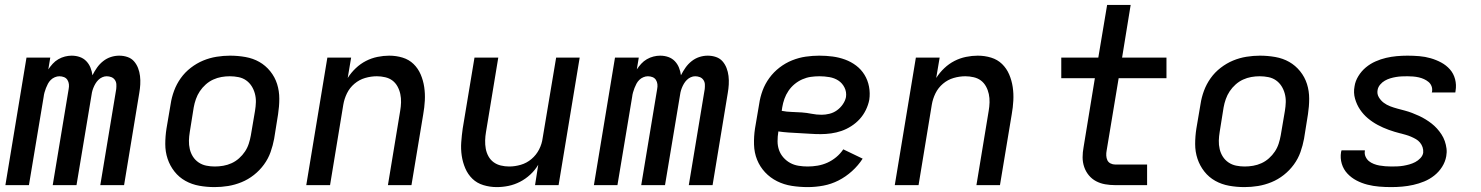

<svg xmlns="http://www.w3.org/2000/svg" viewBox="-20 -755 6040 783"><path d="M2 0 88 -520H185L177 -472Q185 -484 195 -495Q205 -506 218 -513.5Q231 -521 245 -524.5Q259 -528 272 -528Q272 -528 272 -528Q272 -528 272 -528Q290 -528 305.5 -522.5Q321 -517 332 -505.5Q343 -494 349 -479Q355 -464 357 -448Q365 -464 375.5 -479Q386 -494 400.5 -505.5Q415 -517 432 -522.5Q449 -528 466 -528Q466 -528 466 -528Q466 -528 466 -528Q484 -528 500 -522.5Q516 -517 526.5 -505Q537 -493 543 -477.5Q549 -462 551 -445Q553 -428 552 -410.5Q551 -393 548 -376L486 0H389L454 -392Q455 -402 454.5 -411.5Q454 -421 448.5 -429Q443 -437 434 -440.5Q425 -444 415 -444Q406 -444 397 -440Q388 -436 381 -429Q374 -422 369 -413.5Q364 -405 360.5 -396Q357 -387 355 -378Q353 -369 352 -360L292 0H195L260 -392Q262 -402 261 -411.5Q260 -421 255 -429Q250 -437 241 -440.5Q232 -444 222 -444Q213 -444 203.5 -440Q194 -436 187 -429Q180 -422 175.5 -413.5Q171 -405 167.5 -396Q164 -387 161.5 -378Q159 -369 158 -360L98 0Z M855 8Q823 8 792.5 2.5Q762 -3 736 -17.5Q710 -32 691.5 -55.5Q673 -79 663.5 -107.5Q654 -136 654 -167.5Q654 -199 659 -231L676 -331Q680 -358 690 -385Q700 -412 717 -436Q734 -460 758 -478.5Q782 -497 808.5 -508Q835 -519 863 -523.5Q891 -528 918 -528Q950 -528 981 -522.5Q1012 -517 1037.5 -502.5Q1063 -488 1082 -464.5Q1101 -441 1110 -412.5Q1119 -384 1119 -352.5Q1119 -321 1114 -289L1098 -189Q1093 -162 1083.5 -135Q1074 -108 1056.5 -84Q1039 -60 1015.5 -41.5Q992 -23 965 -12Q938 -1 910.5 3.5Q883 8 855 8ZM856 -76Q873 -76 890.5 -79Q908 -82 924.5 -89.5Q941 -97 955 -109.5Q969 -122 979 -137Q989 -152 994.5 -169Q1000 -186 1003 -203L1020 -303Q1023 -321 1023.5 -338.5Q1024 -356 1019.5 -373Q1015 -390 1006 -404Q997 -418 983.5 -427.5Q970 -437 952.5 -440.5Q935 -444 917 -444Q900 -444 883 -441Q866 -438 849.5 -430.5Q833 -423 819 -410.5Q805 -398 795 -383Q785 -368 779 -351Q773 -334 770 -317L754 -217Q751 -199 750.5 -181.5Q750 -164 754 -147Q758 -130 767 -116Q776 -102 790 -92.5Q804 -83 821 -79.5Q838 -76 856 -76Z M1229 0 1315 -520H1412L1398 -437Q1412 -459 1431 -477Q1450 -495 1472.5 -506.5Q1495 -518 1519.5 -523Q1544 -528 1567 -528Q1596 -528 1622 -520Q1648 -512 1666.5 -494Q1685 -476 1695.5 -451.5Q1706 -427 1710 -400Q1714 -373 1712.5 -345Q1711 -317 1706 -289L1658 0H1562L1612 -303Q1615 -320 1615.5 -337.5Q1616 -355 1612.5 -371.5Q1609 -388 1601 -402.5Q1593 -417 1580.5 -426.5Q1568 -436 1551 -440Q1534 -444 1517 -444Q1493 -444 1469 -437Q1445 -430 1425.5 -413.5Q1406 -397 1395 -374.5Q1384 -352 1380 -328L1326 0Z M2006 8Q1978 8 1951.5 0Q1925 -8 1906.5 -26Q1888 -44 1877.5 -68.5Q1867 -93 1863 -120Q1859 -147 1861 -175Q1863 -203 1867 -231L1915 -520H2012L1962 -217Q1959 -200 1958.5 -182.5Q1958 -165 1961 -148.5Q1964 -132 1972 -117.5Q1980 -103 1993 -93.5Q2006 -84 2022.5 -80Q2039 -76 2057 -76Q2080 -76 2104 -83Q2128 -90 2147.5 -106.5Q2167 -123 2178.5 -145.5Q2190 -168 2193 -192L2248 -520H2344L2258 0H2162L2175 -83Q2162 -61 2142.5 -43Q2123 -25 2100.5 -13.5Q2078 -2 2054 3Q2030 8 2006 8Z M2402 0 2488 -520H2585L2577 -472Q2585 -484 2595 -495Q2605 -506 2618 -513.5Q2631 -521 2645 -524.5Q2659 -528 2672 -528Q2672 -528 2672 -528Q2672 -528 2672 -528Q2690 -528 2705.5 -522.5Q2721 -517 2732 -505.5Q2743 -494 2749 -479Q2755 -464 2757 -448Q2765 -464 2775.5 -479Q2786 -494 2800.5 -505.5Q2815 -517 2832 -522.5Q2849 -528 2866 -528Q2866 -528 2866 -528Q2866 -528 2866 -528Q2884 -528 2900 -522.5Q2916 -517 2926.5 -505Q2937 -493 2943 -477.5Q2949 -462 2951 -445Q2953 -428 2952 -410.5Q2951 -393 2948 -376L2886 0H2789L2854 -392Q2855 -402 2854.5 -411.5Q2854 -421 2848.5 -429Q2843 -437 2834 -440.5Q2825 -444 2815 -444Q2806 -444 2797 -440Q2788 -436 2781 -429Q2774 -422 2769 -413.5Q2764 -405 2760.5 -396Q2757 -387 2755 -378Q2753 -369 2752 -360L2692 0H2595L2660 -392Q2662 -402 2661 -411.5Q2660 -421 2655 -429Q2650 -437 2641 -440.5Q2632 -444 2622 -444Q2613 -444 2603.5 -440Q2594 -436 2587 -429Q2580 -422 2575.5 -413.5Q2571 -405 2567.5 -396Q2564 -387 2561.5 -378Q2559 -369 2558 -360L2498 0Z M3274 8Q3241 8 3209 3Q3177 -2 3149 -16Q3121 -30 3100 -52.5Q3079 -75 3067.5 -103.5Q3056 -132 3055 -165Q3054 -198 3059 -231L3076 -331Q3080 -359 3090 -386Q3100 -413 3117.5 -437Q3135 -461 3159 -479.5Q3183 -498 3210.5 -509Q3238 -520 3266 -524Q3294 -528 3321 -528Q3349 -528 3375.5 -524.5Q3402 -521 3426.5 -512Q3451 -503 3471.5 -487.5Q3492 -472 3505.5 -450Q3519 -428 3524 -401.5Q3529 -375 3525 -348Q3521 -327 3511 -306.5Q3501 -286 3486 -269.5Q3471 -253 3451.5 -240.5Q3432 -228 3411.5 -221Q3391 -214 3369.5 -211Q3348 -208 3327 -208Q3305 -208 3283.5 -209.5Q3262 -211 3240.5 -212Q3219 -213 3197 -214.5Q3175 -216 3154 -219V-217Q3151 -198 3151 -179Q3151 -160 3157 -143Q3163 -126 3175 -112.5Q3187 -99 3202.5 -90.5Q3218 -82 3236.5 -79Q3255 -76 3274 -76Q3294 -76 3314.5 -79.5Q3335 -83 3354 -91.5Q3373 -100 3390 -114Q3407 -128 3419 -146L3498 -108Q3480 -80 3454.5 -57Q3429 -34 3399.5 -19Q3370 -4 3338 2Q3306 8 3274 8ZM3331 -287Q3346 -287 3362.5 -291Q3379 -295 3393 -305Q3407 -315 3417 -329.5Q3427 -344 3430 -359Q3433 -380 3424 -398Q3415 -416 3399 -426.5Q3383 -437 3362.5 -440.5Q3342 -444 3322 -444Q3304 -444 3286.5 -441.5Q3269 -439 3252 -431.5Q3235 -424 3220.5 -412Q3206 -400 3195.5 -384.5Q3185 -369 3179 -352Q3173 -335 3170 -317L3168 -303Q3188 -299 3208.5 -298.5Q3229 -298 3249.5 -296.5Q3270 -295 3290 -291Q3310 -287 3331 -287Z M3629 0 3715 -520H3812L3798 -437Q3812 -459 3831 -477Q3850 -495 3872.5 -506.5Q3895 -518 3919.5 -523Q3944 -528 3967 -528Q3996 -528 4022 -520Q4048 -512 4066.5 -494Q4085 -476 4095.5 -451.5Q4106 -427 4110 -400Q4114 -373 4112.5 -345Q4111 -317 4106 -289L4058 0H3962L4012 -303Q4015 -320 4015.5 -337.5Q4016 -355 4012.5 -371.5Q4009 -388 4001 -402.5Q3993 -417 3980.5 -426.5Q3968 -436 3951 -440Q3934 -444 3917 -444Q3893 -444 3869 -437Q3845 -430 3825.5 -413.5Q3806 -397 3795 -374.5Q3784 -352 3780 -328L3726 0Z M4528 0Q4507 0 4487 -3.5Q4467 -7 4450 -16Q4433 -25 4420.5 -40Q4408 -55 4401.5 -74Q4395 -93 4395 -113.5Q4395 -134 4399 -155L4445 -436H4308V-520H4459L4495 -735H4591L4556 -520H4737V-436H4542L4493 -141Q4491 -131 4491.5 -120.5Q4492 -110 4496 -101.5Q4500 -93 4509 -88.5Q4518 -84 4528 -84H4658V0Z M5055 8Q5023 8 4992.5 2.5Q4962 -3 4936 -17.5Q4910 -32 4891.5 -55.5Q4873 -79 4863.5 -107.5Q4854 -136 4854 -167.5Q4854 -199 4859 -231L4876 -331Q4880 -358 4890 -385Q4900 -412 4917 -436Q4934 -460 4958 -478.5Q4982 -497 5008.5 -508Q5035 -519 5063 -523.5Q5091 -528 5118 -528Q5150 -528 5181 -522.5Q5212 -517 5237.5 -502.5Q5263 -488 5282 -464.5Q5301 -441 5310 -412.5Q5319 -384 5319 -352.5Q5319 -321 5314 -289L5298 -189Q5293 -162 5283.5 -135Q5274 -108 5256.5 -84Q5239 -60 5215.5 -41.5Q5192 -23 5165 -12Q5138 -1 5110.5 3.5Q5083 8 5055 8ZM5056 -76Q5073 -76 5090.5 -79Q5108 -82 5124.5 -89.5Q5141 -97 5155 -109.5Q5169 -122 5179 -137Q5189 -152 5194.5 -169Q5200 -186 5203 -203L5220 -303Q5223 -321 5223.5 -338.5Q5224 -356 5219.5 -373Q5215 -390 5206 -404Q5197 -418 5183.5 -427.5Q5170 -437 5152.5 -440.5Q5135 -444 5117 -444Q5100 -444 5083 -441Q5066 -438 5049.5 -430.5Q5033 -423 5019 -410.5Q5005 -398 4995 -383Q4985 -368 4979 -351Q4973 -334 4970 -317L4954 -217Q4951 -199 4950.5 -181.5Q4950 -164 4954 -147Q4958 -130 4967 -116Q4976 -102 4990 -92.5Q5004 -83 5021 -79.5Q5038 -76 5056 -76Z M5654 8Q5629 8 5604.5 6Q5580 4 5556.5 -2Q5533 -8 5512 -19Q5491 -30 5475 -47Q5459 -64 5452 -87Q5445 -110 5449 -135Q5450 -137 5450 -138.5Q5450 -140 5451 -142H5546Q5546 -141 5546 -140.5Q5546 -140 5546 -139Q5544 -127 5549 -116Q5554 -105 5562.5 -98Q5571 -91 5582.5 -86.5Q5594 -82 5605.5 -80Q5617 -78 5629.5 -77Q5642 -76 5654 -76Q5666 -76 5678.5 -76.5Q5691 -77 5703 -79Q5715 -81 5727.5 -84.5Q5740 -88 5751.5 -94Q5763 -100 5772.5 -110Q5782 -120 5784 -132Q5785 -144 5781.5 -154.5Q5778 -165 5771 -173.5Q5764 -182 5754.5 -187.5Q5745 -193 5734.5 -197.5Q5724 -202 5713.5 -205Q5703 -208 5692 -211H5691Q5667 -217 5643.5 -225.5Q5620 -234 5598.5 -245.5Q5577 -257 5558.5 -272.5Q5540 -288 5526.5 -308Q5513 -328 5506 -352.5Q5499 -377 5504 -403Q5507 -424 5519.5 -444.5Q5532 -465 5550 -480Q5568 -495 5589.5 -504.5Q5611 -514 5632.5 -519Q5654 -524 5676 -526Q5698 -528 5720 -528Q5744 -528 5768 -526Q5792 -524 5814.5 -517.5Q5837 -511 5857.5 -500Q5878 -489 5893 -472Q5908 -455 5914 -432Q5920 -409 5916 -385Q5916 -383 5915.5 -381.5Q5915 -380 5915 -378H5819Q5819 -379 5819.5 -379.5Q5820 -380 5820 -381Q5822 -393 5818 -403.5Q5814 -414 5805.5 -421Q5797 -428 5787 -432.5Q5777 -437 5766 -439.5Q5755 -442 5743 -443Q5731 -444 5720 -444Q5708 -444 5696.5 -443.5Q5685 -443 5673 -441Q5661 -439 5649.5 -435.5Q5638 -432 5627.5 -426Q5617 -420 5608.5 -410Q5600 -400 5598 -388Q5595 -372 5603 -358.5Q5611 -345 5623 -336Q5635 -327 5649.5 -321.5Q5664 -316 5679 -312Q5694 -308 5709 -304Q5724 -300 5738.5 -294.5Q5753 -289 5767 -282.5Q5781 -276 5794 -268Q5807 -260 5818.5 -251Q5830 -242 5840 -231Q5850 -220 5858.5 -207Q5867 -194 5872 -179.5Q5877 -165 5879 -149.5Q5881 -134 5878 -118Q5874 -95 5861 -74.5Q5848 -54 5829 -39Q5810 -24 5788 -15Q5766 -6 5743.5 -1Q5721 4 5698.5 6Q5676 8 5654 8Z"/></svg>

Font: Iosevka SS04 Medium Extended
Style: Italic
Weight: 500
Width: 7
Italic angle: -9°
Monospace: yes
Designer: Belleve Invis
Foundry: Belleve Invis
Version: Version 19.0.0; ttfautohint (v1.8.4)